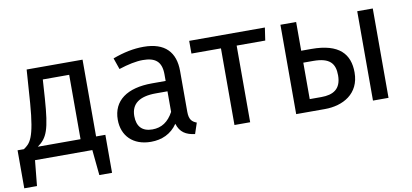

<svg xmlns="http://www.w3.org/2000/svg" viewBox="-69 -812 2585 1204"><g transform="rotate(-10 1223.5 -210.0)"><path d="M500 -80V-569H144L129 -357C112 -135 82 -108 40 -80H0V162H81L97 0H462L478 162H559V-80ZM401 -80H129C192 -125 211 -173 225 -370L233 -490H401Z M1090 -133V-393C1090 -512 1027 -582 890 -582C826 -582 763 -569 693 -543L718 -471C776 -490 829 -501 871 -501C950 -501 990 -471 990 -389V-347H903C744 -347 652 -281 652 -159C652 -57 720 13 834 13C903 13 963 -13 1003 -72C1020 -16 1057 6 1114 13L1137 -56C1108 -67 1090 -83 1090 -133ZM856 -62C792 -62 758 -97 758 -164C758 -242 811 -281 916 -281H990V-150C958 -91 915 -62 856 -62Z M1661 -569H1179V-488H1367V0H1467V-488H1649Z M1925 -386H1860V-569H1760V0H1943C2058 0 2166 -58 2166 -194C2166 -310 2103 -386 1925 -386ZM2249 -569V0H2348V-569ZM1934 -78H1860V-310H1923C2028 -310 2061 -270 2061 -194C2061 -106 2009 -78 1934 -78Z"/></g></svg>

Font: Glow Sans SC Normal Medium
Style: Regular
Weight: 600
Designer: Ryoko NISHIZUKA (kana, bopomofo & ideographs); Paul D. Hunt (Latin, Greek & Cyrillic); Sandoll Communications, Soo-young
Version: Version 0.93